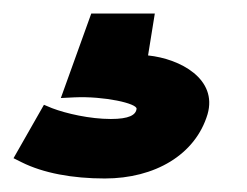

<svg xmlns="http://www.w3.org/2000/svg" viewBox="-40 -34 366 284"><path d="M-20 200 -8 206C24 222 67 230 115 230C189 230 249 195 267 135C282 83 227 53 179 48L189 -14H95L50 111L70 110C114 108 163 119 162 127C161 136 151 142 124 142C93 142 58 134 37 126L25 121Z"/></svg>

Font: Charger Sport
Style: BlkNrwObl
Weight: 900
Designer: Jasper
Foundry: Cannot Into Space Fonts
Version: Version 1.1